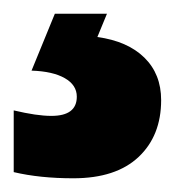

<svg xmlns="http://www.w3.org/2000/svg" viewBox="-56 -20 255 280"><path d="M179 126Q179 178 146 209Q113 240 51 240Q2 240 -36 231V141Q-19 145 -5.5 147Q8 149 19 149Q56 149 56 121Q56 104 38.5 94Q21 84 -10 83L24 0H100L86 34Q130 40 154.5 64Q179 88 179 126Z"/></svg>

Font: Noto Sans Sinhala ExtraCondensed Black
Style: Regular
Weight: 900
Width: 2
Designer: Jelle Bosma - Monotype Design Team
Foundry: Monotype Imaging Inc.
Version: Version 2.006; ttfautohint (v1.8.4.7-5d5b)